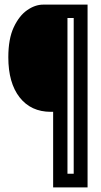

<svg xmlns="http://www.w3.org/2000/svg" viewBox="-20 -680 437 831"><path d="M210 131V-196H200Q114 -196 65 -258.5Q16 -321 16 -432Q16 -512 39.5 -562Q63 -612 97.5 -636Q132 -660 167 -660H359V131ZM272 72H299V-602H272Z"/></svg>

Font: Bricolage Grotesque 96pt Condensed Light
Style: Regular
Weight: 300
Width: 3
Designer: Mathieu Triay
Foundry: Atelier Triay
Version: Version 1.001; ttfautohint (v1.8.4.7-5d5b);gftools[0.9.33.de